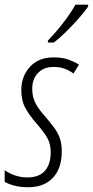

<svg xmlns="http://www.w3.org/2000/svg" viewBox="-34 -783 394 813"><path d="M85.4 9.8Q51.8 9.8 25.6 2.7Q-0.5 -4.4 -14.2 -13.2V-62.5Q1.5 -50.3 27.3 -41Q53.2 -31.7 82 -31.7Q131.3 -31.7 156 -59.6Q180.7 -87.4 180.7 -138.7Q180.7 -172.9 166.7 -198Q152.8 -223.1 120.1 -260.7Q92.3 -292 74.2 -324.2Q56.2 -356.4 56.2 -401.4Q56.2 -459.5 92.5 -499.8Q128.9 -540 193.8 -540Q230 -540 256.1 -530.5Q282.2 -521 300.3 -509.3L277.3 -471.7Q262.7 -482.9 241.9 -491.2Q221.2 -499.5 193.4 -499.5Q151.4 -499.5 127 -474.1Q102.5 -448.7 102.5 -406.7Q102.5 -374.5 114.7 -349.1Q127 -323.7 154.8 -292.5Q178.7 -264.6 195.1 -242.7Q211.4 -220.7 219.5 -197.5Q227.5 -174.3 227.5 -142.6Q227.5 -69.8 189.9 -30Q152.3 9.8 85.4 9.8ZM168.9 -603V-611.3Q205.1 -648.9 236.6 -690.2Q268.1 -731.4 285.2 -763.2H339.4L338.9 -754.9Q325.2 -734.4 299.3 -705.1Q273.4 -675.8 244.9 -647.7Q216.3 -619.6 194.3 -603Z"/></svg>

Font: Open Sans Condensed Light
Style: Italic
Weight: 300
Width: 3
Italic angle: -12°
Designer: Monotype Design Team
Foundry: Monotype Imaging Inc.
Version: Version 3.000; ttfautohint (v1.8.4)